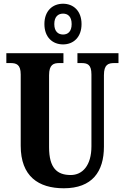

<svg xmlns="http://www.w3.org/2000/svg" viewBox="-20 -999 668 1029"><path d="M318 -761C373 -761 417 -799 417 -870C417 -941 373 -979 318 -979C262 -979 218 -941 218 -870C218 -799 262 -761 318 -761ZM318 -814C293 -814 271 -829 271 -870C271 -911 293 -926 318 -926C343 -926 364 -911 364 -870C364 -829 343 -814 318 -814ZM322 10C474 10 537 -79 537 -213V-596C537 -654 561 -661 593 -661H615V-714H395V-661H416C448 -661 470 -654 470 -600V-215C470 -112 422 -61 359 -61C286 -61 243 -98 243 -210V-596C243 -654 268 -661 298 -661H320V-714H14V-661H36C67 -661 91 -654 91 -600V-218C91 -54 186 10 322 10Z"/></svg>

Font: Noto Serif Thai ExtraCondensed ExtraBold
Style: Regular
Weight: 800
Width: 2
Designer: Monotype Design Team
Foundry: Monotype Imaging Inc.
Version: Version 2.002